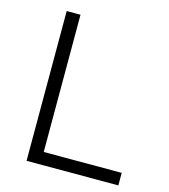

<svg xmlns="http://www.w3.org/2000/svg" viewBox="-106 -789 767 873"><g transform="rotate(15 277.0 -352.5)"><path d="M100 0V-705H165V-59H532V0Z"/></g></svg>

Font: Nunito Sans 10pt Light
Style: Regular
Weight: 300
Designer: Vernon Adams
Foundry: Vernon Adams
Version: Version 3.101;gftools[0.9.27]